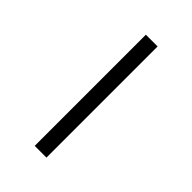

<svg xmlns="http://www.w3.org/2000/svg" viewBox="-162 -547 601 601"><g transform="rotate(45 139.0 -246.0)"><path d="M113 0V-492H165V0Z"/></g></svg>

Font: Nunito Sans 7pt SemiExpanded ExtraLight
Style: Regular
Weight: 250
Width: 6
Designer: Vernon Adams
Foundry: Vernon Adams
Version: Version 3.101;gftools[0.9.27]